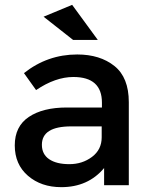

<svg xmlns="http://www.w3.org/2000/svg" viewBox="-20 -765 627 793"><path d="M512 0H410V-71Q344 8 233 8Q150 8 95.5 -39Q41 -86 41 -164.5Q41 -243 99 -282Q157 -321 256 -321H401V-341Q401 -447 283 -447Q209 -447 129 -393L79 -463Q176 -540 299 -540Q393 -540 452.5 -492.5Q512 -445 512 -343ZM400 -198V-243H274Q153 -243 153 -167Q153 -128 183 -107.5Q213 -87 266.5 -87Q320 -87 360 -117Q400 -147 400 -198ZM384 -600H282L160 -696L278 -745Z"/></svg>

Font: Montreal
Style: Regular
Weight: 400
Designer: Julieta Ulanovsky, usr_local_share
Foundry: Julieta Ulanovsky, usr_local_share
Version: Version 2.001